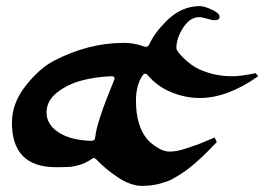

<svg xmlns="http://www.w3.org/2000/svg" viewBox="-20 -546 863 627"><path d="M444 61Q407 61 365.5 33.5Q324 6 295 -25Q288 -34 278 -26Q261 -14 241.5 -8Q222 -2 207.5 -1Q193 0 163 0Q19 0 19 -145Q19 -209 63.5 -265.5Q108 -322 155 -347Q268 -406 385 -406Q418 -406 451 -394Q461 -390 467 -400Q484 -438 523 -477Q572 -526 632 -526Q647 -526 672 -514.5Q697 -503 697 -491Q697 -480 681 -480Q672 -480 656 -485Q640 -490 630 -490Q601 -490 578.5 -456Q556 -422 556 -389Q556 -379 581 -355Q606 -331 630 -320Q680 -297 739 -297Q765 -297 815 -307L823 -297Q723 -226 632 -226Q585 -226 539 -245Q493 -264 463 -300Q454 -311 446 -300Q424 -269 424 -217Q424 -135 461 -91Q471 -79 492.5 -65Q514 -51 533 -51Q546 -51 559.5 -53.5Q573 -56 593 -63Q613 -70 621 -72.5Q629 -75 654.5 -86Q680 -97 681 -97L688 -82Q619 -9 574 20Q552 34 539.5 40.5Q527 47 501 54Q475 61 444 61ZM278 -86Q290 -86 291 -98Q295 -145 352 -283Q359 -297 343 -297Q292 -295 246.5 -283Q201 -271 166.5 -244Q132 -217 132 -179Q132 -139 171.5 -113.5Q211 -88 278 -86Z"/></svg>

Font: Joscelyn
Style: Regular
Weight: 400
Designer: Peter S. Baker
Version: Version 1.012